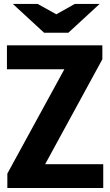

<svg xmlns="http://www.w3.org/2000/svg" viewBox="-20 -937 549 957"><path d="M43.9 -917.5H167.5L260.7 -865.7L353 -917.5H476.6L320.8 -773.9H199.7ZM205.1 -118.7H494.6V0H16.6V-71.8L300.8 -591.8H14.6V-710.9H490.2V-641.6Z"/></svg>

Font: Ufes Sans ExtraBold
Style: Regular
Weight: 800
Designer: Ricardo Esteves & Filipe Motta
Foundry: ProDesignUfes - Ricardo Esteves, Filipe Motta (This is a derivative work, based on Roboto family, by Christian Robertson
Version: Version 2.0